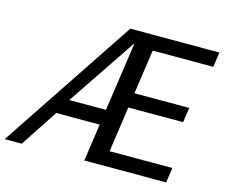

<svg xmlns="http://www.w3.org/2000/svg" viewBox="-138 -860 1169 997"><g transform="rotate(15 447.0 -361.5)"><path d="M-36.5 0 445 -723H924L912.5 -643H587L552.5 -404.5H847L835.5 -325H541L506 -80.5H843L831.5 0H391.5L420.5 -200.5H187L55 0ZM235 -283H432L486 -656Z"/></g></svg>

Font: Public Sans
Style: Italic
Weight: 400
Italic angle: -8°
Designer: The Public Sans project authors (U.S. Web Design System). Libre Franklin designed by Pablo Impallari and Rodrigo Fuenzal
Version: Version 1.008; ttfautohint (v1.8.1) -l 8 -r 50 -G 200 -x 14 